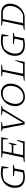

<svg xmlns="http://www.w3.org/2000/svg" viewBox="1820 -2386 573 4252"><g transform="rotate(-90 2106.0 -259.5)"><path d="M313 6Q73 6 73 -216Q73 -309 114.5 -379Q156 -449 231.5 -487.5Q307 -526 408 -526Q439 -526 477 -522Q515 -518 555 -508L526 -358H510L503 -475Q449 -486 398 -486Q351 -486 307.5 -477Q264 -468 224 -450Q177 -401 149.5 -335Q122 -269 122 -206Q122 -121 173 -75.5Q224 -30 318 -30Q360 -30 415 -41L453 -224L332 -239L336 -257H582L579 -241Q565 -236 545.5 -232Q526 -228 502 -224L460 -13Q406 -2 373.5 2Q341 6 313 6Z M642 0 645 -15Q671 -21 696 -25.5Q721 -30 744 -32L842 -486L743 -502L746 -518H1194L1163 -366H1149L1145 -483H885L846 -285H1023L1061 -355H1075L1040 -181H1026L1016 -251H839L796 -35H1063L1118 -169H1132L1099 0Z M1477 0 1383 -487Q1371 -490 1357 -493.5Q1343 -497 1324 -503L1326 -518H1532L1529 -502L1434 -486L1514 -38L1781 -486Q1729 -492 1683 -503L1684 -518H1890L1888 -502L1825 -485L1532 0Z M2089 7Q2028 7 1981 -20Q1934 -47 1907.5 -95Q1881 -143 1881 -208Q1881 -273 1904 -330.5Q1927 -388 1967.5 -431.5Q2008 -475 2061 -500Q2114 -525 2175 -525Q2236 -525 2282.5 -498.5Q2329 -472 2355 -424Q2381 -376 2381 -311Q2381 -246 2358.5 -188Q2336 -130 2296 -86.5Q2256 -43 2203 -18Q2150 7 2089 7ZM2092 -29Q2158 -29 2215.5 -70Q2273 -111 2304 -181Q2316 -211 2323.5 -249.5Q2331 -288 2331 -316Q2331 -394 2286.5 -440Q2242 -486 2167 -486Q2133 -486 2097.5 -476Q2062 -466 2030 -448Q1983 -395 1957 -330.5Q1931 -266 1931 -204Q1931 -125 1975 -77Q2019 -29 2092 -29Z M2886 -205H2901L2860 0H2444L2447 -15Q2474 -21 2498.5 -25.5Q2523 -30 2546 -32L2644 -486L2545 -502L2548 -518H2801L2798 -503Q2762 -496 2739.5 -492.5Q2717 -489 2689 -487L2599 -35H2824Z M3236 6Q2996 6 2996 -216Q2996 -309 3037.5 -379Q3079 -449 3154.5 -487.5Q3230 -526 3331 -526Q3362 -526 3400 -522Q3438 -518 3478 -508L3449 -358H3433L3426 -475Q3372 -486 3321 -486Q3274 -486 3230.5 -477Q3187 -468 3147 -450Q3100 -401 3072.5 -335Q3045 -269 3045 -206Q3045 -121 3096 -75.5Q3147 -30 3241 -30Q3283 -30 3338 -41L3376 -224L3255 -239L3259 -257H3505L3502 -241Q3488 -236 3468.5 -232Q3449 -228 3425 -224L3383 -13Q3329 -2 3296.5 2Q3264 6 3236 6Z M3953 -518Q4045 -518 4098 -467Q4151 -416 4151 -324Q4151 -259 4127 -200.5Q4103 -142 4061 -97Q4019 -52 3964 -26Q3909 0 3848 0H3565L3568 -15Q3586 -21 3611 -25.5Q3636 -30 3667 -32L3765 -486L3666 -502L3669 -518ZM3905 -35Q3965 -57 4008.5 -100.5Q4052 -144 4076 -201.5Q4100 -259 4100 -324Q4100 -399 4058.5 -441Q4017 -483 3948 -483H3809L3720 -35Z"/></g></svg>

Font: Piazzolla SC ExtraLight
Style: Italic
Weight: 200
Italic angle: -11.3°
Designer: Juan Pablo del Peral
Foundry: Huerta Tipografica
Version: Version 1.330